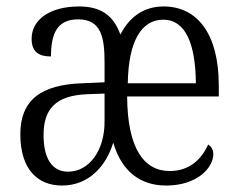

<svg xmlns="http://www.w3.org/2000/svg" viewBox="-20 -565 740 595"><path d="M172 10C256 10 309 -51 331 -123C356 -36 413 10 495 10C592 10 641 -46 641 -87C641 -101 635 -111 625 -117C603 -68 564 -35 506 -35C426 -35 375 -105 374 -266H658V-301C658 -459 592 -545 487 -545C425 -545 381 -512 353 -458C332 -516 294 -545 225 -545C136 -545 78 -505 78 -445C78 -407 97 -390 138 -390C138 -459 156 -505 222 -505C293 -505 304 -451 304 -372V-310L236 -307C106 -303 43 -254 43 -149C43 -40 97 10 172 10ZM587 -307H376C378 -437 418 -504 486 -504C555 -504 586 -429 587 -307ZM191 -33C140 -33 115 -76 115 -146C115 -225 150 -269 250 -273L304 -275V-190C305 -100 257 -33 191 -33Z"/></svg>

Font: Noto Serif Armenian Condensed Light
Style: Regular
Weight: 300
Width: 3
Designer: Monotype Design Team
Foundry: Monotype Imaging Inc.
Version: Version 2.008